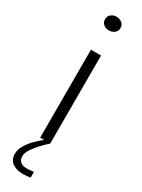

<svg xmlns="http://www.w3.org/2000/svg" viewBox="-251 -771 741 1004"><g transform="rotate(30 120.0 -269.0)"><path d="M89.5 0V-531H150.5V0ZM151 171V206Q141.5 208 129 209Q116.5 210 104.5 210Q68.5 210 42.8 193Q17 176 17 138Q17 113.5 32 87.8Q47 62 69.5 39.2Q92 16.5 113.5 0H151Q132 17 110 40Q88 63 72.5 86.8Q57 110.5 57 130Q57 153.5 71.2 164.2Q85.5 175 109 175Q119 175 130.8 173.8Q142.5 172.5 151 171ZM120 -665Q101 -665 87.2 -676.2Q73.5 -687.5 73.5 -706Q73.5 -725 87.2 -736.2Q101 -747.5 120 -747.5Q139 -747.5 153 -736.2Q167 -725 167 -706Q167 -687.5 153 -676.2Q139 -665 120 -665Z"/></g></svg>

Font: Epilogue Light
Style: Regular
Weight: 300
Designer: Tyler Finck
Foundry: Etcetera Type Co
Version: Version 2.111; ttfautohint (v1.8.3)